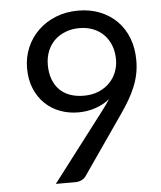

<svg xmlns="http://www.w3.org/2000/svg" viewBox="-52 -770 684 815"><g transform="rotate(-5 290.0 -362.0)"><path d="M274.5 -294Q234 -294 197.8 -307.5Q161.5 -321 134 -347.2Q106.5 -373.5 90.2 -411.8Q74 -450 74 -499.5Q74 -546.5 91.5 -587.5Q109 -628.5 140.5 -659Q172 -689.5 215.5 -707Q259 -724.5 311 -724.5Q362.5 -724.5 404.5 -707.5Q446.5 -690.5 476.5 -660Q506.5 -629.5 522.8 -587Q539 -544.5 539 -493Q539 -462 533.2 -434.2Q527.5 -406.5 516.5 -380Q505.5 -353.5 490.2 -327.2Q475 -301 455.5 -273L281 -21Q274.5 -11.5 262.5 -5.8Q250.5 0 235 0H153L371 -285.5Q382 -300 391.5 -313Q401 -326 409.5 -339Q382 -317 347.5 -305.5Q313 -294 274.5 -294ZM453.5 -503.5Q453.5 -537 442.8 -564.2Q432 -591.5 413 -610.5Q394 -629.5 367.8 -639.8Q341.5 -650 310 -650Q277 -650 249.8 -639.2Q222.5 -628.5 203.2 -609.5Q184 -590.5 173.5 -564Q163 -537.5 163 -506Q163 -472 172.8 -445.2Q182.5 -418.5 200.8 -400Q219 -381.5 245.2 -372Q271.5 -362.5 304 -362.5Q340 -362.5 367.8 -374.2Q395.5 -386 414.5 -405.5Q433.5 -425 443.5 -450.5Q453.5 -476 453.5 -503.5Z"/></g></svg>

Font: LatoHex
Style: Regular
Weight: 400
Designer: Lukasz Dziedzic
Foundry: tyPoland Lukasz Dziedzic
Version: Version 1.104; Western+Polish opensource